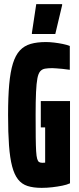

<svg xmlns="http://www.w3.org/2000/svg" viewBox="-20 -899 383 927"><path d="M181 8Q141 8 113 -1Q85 -10 67 -33Q49 -56 38.5 -96Q28 -136 23.5 -197Q19 -258 19 -344Q19 -431 24.5 -492Q30 -553 42.5 -593Q55 -633 76 -655.5Q97 -678 128 -687Q159 -696 202 -696Q220 -696 241 -693.5Q262 -691 282 -687Q302 -683 317 -677V-562Q299 -565 281.5 -566.5Q264 -568 251 -569Q238 -570 232 -570Q212 -570 197.5 -567.5Q183 -565 174 -554.5Q165 -544 160.5 -520.5Q156 -497 154 -454Q152 -411 152 -344Q152 -279 152.5 -236.5Q153 -194 154.5 -169Q156 -144 159.5 -132Q163 -120 169 -116.5Q175 -113 185 -113Q192 -113 195 -113.5Q198 -114 198.5 -114Q199 -114 198 -114V-284H177V-411H318V-14Q303 -7 280.5 -2.5Q258 2 232.5 5Q207 8 181 8ZM134 -735V-740L155 -879H280V-874L247 -735Z"/></svg>

Font: Saira UltraCondensed Black
Style: Regular
Weight: 900
Width: 1
Designer: Hector Gatti with collaboration of the Omnibus-Type team
Foundry: Omnibus-Type
Version: Version 1.101